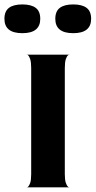

<svg xmlns="http://www.w3.org/2000/svg" viewBox="-61 -847 432 868"><path d="M253 0H60Q60 2 65.5 -2.5Q71 -7 75.5 -20Q80 -33 80 -60V-540Q80 -566 75.5 -579.5Q71 -593 65.5 -597.5Q60 -602 60 -600H253Q253 -602 247 -597.5Q241 -593 236.5 -579.5Q232 -566 232 -539V-60Q232 -34 236.5 -20.5Q241 -7 247 -2.5Q253 2 253 0ZM121 -762Q121 -796 100.5 -811.5Q80 -827 40 -827Q0 -827 -20.5 -811.5Q-41 -796 -41 -762Q-41 -697 40 -697Q121 -697 121 -762ZM351 -762Q351 -796 330.5 -811.5Q310 -827 270 -827Q230 -827 209.5 -811.5Q189 -796 189 -762Q189 -697 270 -697Q351 -697 351 -762Z"/></svg>

Font: Red Rose Bold
Style: Regular
Weight: 700
Designer: jaikishan Patel
Version: Version 1.000